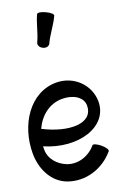

<svg xmlns="http://www.w3.org/2000/svg" viewBox="-107 -1039 717 1127"><g transform="rotate(-10 251.5 -475.5)"><path d="M237 -791C251 -844 280 -893 294 -947C297 -955 277 -968 250 -975C222 -983 199 -982 196 -973C182 -920 183 -863 168 -809C164 -794 176 -778 195 -773C214 -767 233 -775 237 -791ZM471 -108C475 -116 459 -133 435 -147C410 -161 387 -166 383 -159C349 -100 284 -64 218 -75C159 -86 109 -126 99 -184C98 -190 97 -197 96 -203C301 -154 489 -251 462 -406C443 -510 342 -577 236 -558C74 -529 -2 -347 29 -172C46 -76 107 8 200 25C309 44 415 -12 471 -108ZM254 -458C316 -469 382 -450 392 -394C411 -283 260 -257 103 -306C123 -383 176 -444 254 -458Z"/></g></svg>

Font: Nupuram Condensed Medium
Style: Regular
Weight: 500
Width: 3
Designer: Santhosh Thottingal (santhosh.thottingal@gmail.com)
Foundry: SMC
Version: Version 1.000